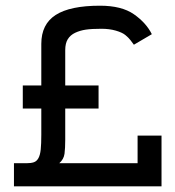

<svg xmlns="http://www.w3.org/2000/svg" viewBox="-20 -654 614 674"><path d="M547 0V-178H463V-81H188Q204 -95 206.5 -114.5Q209 -134 209 -163V-273H326V-354H209V-478Q209 -502 218 -516.5Q227 -531 244 -539Q261 -547 281.5 -550Q302 -553 336 -553Q364 -553 386.5 -546.5Q409 -540 420 -531Q431 -522 438 -513Q445 -504 450 -497L513 -534Q493 -574 450 -604Q407 -634 331 -634Q226 -634 175.5 -601.5Q125 -569 125 -500V-354H60V-273H125V-181Q125 -149 123 -129.5Q121 -110 115 -99Q109 -88 99 -84.5Q89 -81 73 -81H29V0Z"/></svg>

Font: Josefin Slab Thin
Style: Bold
Weight: 700
Version: Version 2.000